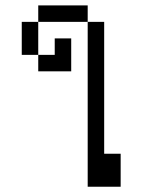

<svg xmlns="http://www.w3.org/2000/svg" viewBox="-20 -708 540 728"><path d="M312.5 -625Q312.5 -625 312.5 0H437.5Q437.5 0 437.5 -125H375Q375 -125 375 -625ZM125 -500V-437.5H250Q250 -437.5 250 -562.5H187.5V-500ZM125 -500Q125 -500 125 -625H62.5Q62.5 -625 62.5 -500ZM125 -625H312.5V-687.5H125Z"/></svg>

Font: Unifont
Style: Regular
Weight: 500
Version: Version 15.1.04